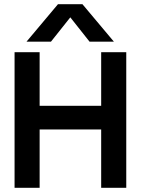

<svg xmlns="http://www.w3.org/2000/svg" viewBox="-20 -900 675 920"><path d="M257.8 -879.9H375L525.9 -700.2H409.2L316.9 -816.9L224.1 -700.2H106.9ZM49.8 -649.9H169.9V-393.1H464.8V-649.9H585V0H464.8V-279.8H169.9V0H49.8Z"/></svg>

Font: Overused Grotesk SemiBold
Style: Regular
Weight: 600
Version: Version 0.002